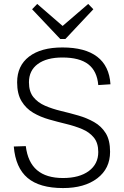

<svg xmlns="http://www.w3.org/2000/svg" viewBox="-20 -948 631 975"><path d="M300 7Q181 7 120 -44.5Q59 -96 50 -204L111 -206Q121 -124 168 -84Q215 -44 300 -44Q383 -44 431 -79.5Q479 -115 479 -176Q479 -222 456.5 -249.5Q434 -277 397 -292.5Q360 -308 316.5 -318.5Q273 -329 229 -341.5Q185 -354 148.5 -375.5Q112 -397 89.5 -434Q67 -471 67 -530Q67 -614 127.5 -660.5Q188 -707 297 -707Q412 -707 473.5 -660Q535 -613 541 -520L479 -516Q473 -587 428.5 -621.5Q384 -656 297 -656Q217 -656 172 -623Q127 -590 127 -530Q127 -483 149.5 -455Q172 -427 209 -411Q246 -395 290 -384.5Q334 -374 377.5 -361.5Q421 -349 458 -328Q495 -307 517 -271.5Q539 -236 539 -177Q539 -92 474 -42.5Q409 7 300 7ZM454 -901 312 -750H286L143 -901L169 -928L311 -805H285L428 -928Z"/></svg>

Font: Pathway Extreme 28pt ExtraLight
Style: Regular
Weight: 250
Designer: Eduardo Rodriguez Tunni
Foundry: Eduardo Rodriguez Tunni
Version: Version 1.001;gftools[0.9.26]